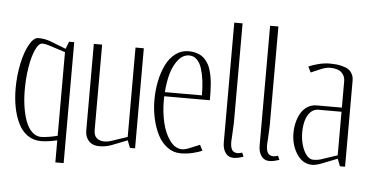

<svg xmlns="http://www.w3.org/2000/svg" viewBox="-58 -911 2210 1147"><g transform="rotate(5 1047.0 -337.5)"><path d="M310.1 -536.1 206.5 -569.3Q187 -575.2 171.4 -575.2Q149.4 -575.2 130.4 -533.7Q111.3 -492.2 100.8 -427.2Q90.3 -362.3 90.3 -292Q90.3 -238.8 97.4 -191.2Q104.5 -143.6 118.9 -104.2Q133.3 -64.9 157.5 -42Q181.6 -19 212.9 -19Q230 -19 261.5 -24.2Q293 -29.3 310.1 -34.7ZM359.9 -600.1V125H310.1V-7.3Q253.9 5.9 212.9 5.9Q166.5 5.9 131.3 -19.5Q96.2 -44.9 75.7 -88.1Q55.2 -131.3 45.2 -183.6Q35.2 -235.8 35.2 -294.9Q35.2 -371.1 50.3 -443.1Q65.4 -515.1 91.1 -560.5Q116.7 -606 144.5 -606Q184.6 -606 220.7 -591.8L312 -556.2L329.1 -600.1Z M477.5 -600.1H527.3V-87.9Q527.3 -55.2 544.9 -40Q562.5 -24.9 591.3 -24.9Q608.4 -24.9 626.5 -30.3L727.5 -64V-600.1H777.3V0H746.6L729.5 -43.9L637.7 -7.8Q603 5.9 562 5.9Q522 5.9 499.8 -18.3Q477.5 -42.5 477.5 -80.6Z M1197.3 -325.2H923.8Q923.3 -317.4 923.3 -300.8Q923.3 -228.5 938.5 -165.3Q953.6 -102.1 984.9 -60.5Q1016.1 -19 1057.1 -19Q1076.7 -19 1108.4 -32.7L1162.1 -55.2L1179.2 -21Q1160.2 -11.7 1123.8 -2.9Q1087.4 5.9 1050.3 5.9Q1006.8 5.9 971.2 -20.3Q935.5 -46.4 913.3 -89.6Q891.1 -132.8 879.2 -186.8Q867.2 -240.7 867.2 -298.8Q867.2 -357.4 878.4 -411.6Q889.6 -465.8 911.1 -509.8Q932.6 -553.7 967.3 -579.8Q1002 -606 1045.4 -606Q1068.8 -606 1088.1 -600.8Q1107.4 -595.7 1122.1 -586.9Q1136.7 -578.1 1148.2 -564.2Q1159.7 -550.3 1167.5 -535.4Q1175.3 -520.5 1180.9 -499.8Q1186.5 -479 1189.7 -460.7Q1192.9 -442.4 1194.6 -417.2Q1196.3 -392.1 1196.8 -372.1Q1197.3 -352.1 1197.3 -325.2ZM1147.5 -350.1Q1147.5 -397.9 1142.6 -437.5Q1137.7 -477.1 1127.2 -510.3Q1116.7 -543.5 1097.4 -562.3Q1078.1 -581.1 1051.8 -581.1Q1015.1 -581.1 987.3 -548.1Q959.5 -515.1 944.6 -464.4Q929.7 -413.6 925.3 -350.1Z M1302.2 -799.8H1352.1V-206.1Q1352.1 -187 1349.1 -140.4Q1346.2 -93.8 1346.2 -89.8Q1346.2 -57.6 1356 -41.3Q1365.7 -24.9 1391.1 -24.9Q1398.9 -24.9 1417 -30.3L1427.2 -6.8Q1393.1 5.4 1367.7 5.4Q1336.9 5.4 1319.6 -18.8Q1302.2 -43 1302.2 -81.1Z M1517.1 -799.8H1566.9V-206.1Q1566.9 -187 1564 -140.4Q1561 -93.8 1561 -89.8Q1561 -57.6 1570.8 -41.3Q1580.6 -24.9 1606 -24.9Q1613.8 -24.9 1631.8 -30.3L1642.1 -6.8Q1607.9 5.4 1582.5 5.4Q1551.8 5.4 1534.4 -18.8Q1517.1 -43 1517.1 -81.1Z M2036.6 0H2005.9L1988.8 -43.9L1897.5 -7.8Q1862.8 5.9 1839.8 5.9Q1782.7 5.9 1747.3 -48.1Q1711.9 -102.1 1711.9 -173.3Q1711.9 -207.5 1719.7 -238.5Q1727.5 -269.5 1742.2 -294.7Q1756.8 -319.8 1781.5 -335Q1806.2 -350.1 1836.9 -350.1H1986.8V-508.8Q1986.8 -539.6 1965.1 -560.3Q1943.4 -581.1 1894 -581.1Q1873 -581.1 1841.3 -567.9L1782.7 -543L1765.6 -577.1Q1786.1 -586.9 1822 -596.4Q1857.9 -606 1894 -606Q1932.6 -606 1960.2 -599.4Q1987.8 -592.8 2002.2 -583.7Q2016.6 -574.7 2024.9 -560.3Q2033.2 -545.9 2034.9 -535.2Q2036.6 -524.4 2036.6 -509.8ZM1986.8 -64V-325.2H1849.1Q1819.8 -325.2 1800 -304Q1780.3 -282.7 1772 -251.2Q1763.7 -219.7 1763.7 -181.2Q1763.7 -142.6 1773.9 -106.7Q1784.2 -70.8 1802.7 -47.9Q1821.3 -24.9 1843.3 -24.9Q1867.7 -24.9 1885.7 -30.3Z"/></g></svg>

Font: Reswysokr
Style: Regular
Weight: 500
Version: Version 0.984